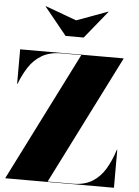

<svg xmlns="http://www.w3.org/2000/svg" viewBox="-64 -1061 803 1110"><g transform="rotate(5 337.0 -506.0)"><path d="M338 -945 518.5 -1011.5 520 -1010 390 -850H285L155 -1010L156.5 -1011.5ZM30 -750H630V-747.5L255 -2.5H399.5Q468 -2.5 513.5 -30.5Q559 -58.5 588.2 -107.5Q617.5 -156.5 637.5 -220H640V0H10V-2.5L385 -747.5H270.5Q202 -747.5 156.5 -720.5Q111 -693.5 81.8 -648.5Q52.5 -603.5 32.5 -550H30Z"/></g></svg>

Font: Bodoni* 72pt Fatface
Style: Regular
Weight: 900
Version: Version 2.3